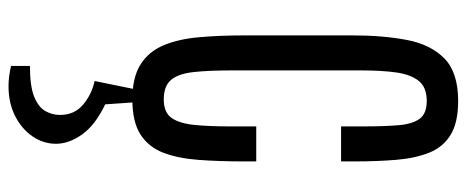

<svg xmlns="http://www.w3.org/2000/svg" viewBox="-336 -444 1075 442"><g transform="rotate(90 201.0 -223.5)"><path d="M209.5 8.8Q158.7 8.8 128.9 -10Q99.1 -28.8 84.7 -63.2Q70.3 -97.7 66.2 -144.8Q62 -191.9 62 -249V-499Q62 -567.4 72.3 -622.3Q82.5 -677.2 114.7 -709.2Q147 -741.2 212.9 -741.2Q262.2 -741.2 290.5 -724.1Q318.8 -707 331.8 -675Q344.7 -643.1 348.4 -599.1Q352.1 -555.2 352.1 -502.4V-471.7H271.5V-522Q271.5 -570.8 268.8 -603.3Q266.1 -635.7 254.2 -652.3Q242.2 -668.9 212.9 -668.9Q181.6 -668.9 166.7 -650.4Q151.9 -631.8 147.2 -598.1Q142.6 -564.5 142.6 -518.1V-219.2Q142.6 -166 146.5 -131.3Q150.4 -96.7 164.6 -80.1Q178.7 -63.5 209.5 -63.5Q239.3 -63.5 252 -81.5Q264.6 -99.6 268.1 -134Q271.5 -168.5 271.5 -216.8V-276.4H352.1V-247.1Q352.1 -190.9 348.6 -144Q345.2 -97.2 332.3 -63Q319.3 -28.8 290.3 -10Q261.2 8.8 209.5 8.8ZM178.7 293.9Q157.2 293.9 132.3 288.1V244.6Q178.7 244.6 202.9 234.9Q227.1 225.1 236.1 209.2Q245.1 193.4 245.1 175.3Q245.1 142.1 221.2 122.1Q197.3 102.1 167 95.7L186.5 0H215.8L220.7 71.3Q268.6 94.2 290 124.5Q311.5 154.8 311.5 184.6Q311.5 213.4 294.7 238.3Q277.8 263.2 247.8 278.6Q217.8 293.9 178.7 293.9Z"/></g></svg>

Font: Antonio ExtraLight
Style: Regular
Weight: 250
Designer: Vernon Adams
Foundry: Vernon Adams
Version: Version 1.002